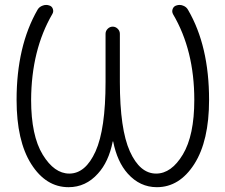

<svg xmlns="http://www.w3.org/2000/svg" viewBox="-20 -778 922 786"><path d="M443.4 -198.2Q443.4 -199.2 442.4 -199.2Q441.4 -199.2 441.4 -198.2Q424.8 -115.2 380.9 -67.4Q331.1 -11.7 260.7 -11.7Q168 -11.7 107.9 -106.4Q47.9 -201.2 47.9 -369.1Q47.9 -588.9 133.8 -738.3Q140.6 -750 154.3 -754.9Q161.1 -757.8 168.9 -757.8Q174.8 -757.8 180.7 -755.9Q192.4 -752.9 196.3 -741.7Q200.2 -730.5 194.3 -720.7Q108.4 -573.2 107.4 -369.1Q107.4 -222.7 154.8 -145Q202.1 -67.4 263.7 -67.4Q330.1 -67.4 371.1 -158.2Q412.1 -249 412.1 -442.4V-639.6Q412.1 -651.4 420.9 -660.2Q429.7 -668.9 441.4 -668.9Q453.1 -668.9 461.9 -660.2Q470.7 -651.4 470.7 -639.6V-442.4Q470.7 -249 511.7 -158.2Q552.7 -67.4 619.1 -67.4Q681.6 -67.4 728.5 -145.5Q775.4 -223.6 775.4 -369.1Q775.4 -572.3 688.5 -719.7Q682.6 -730.5 687 -741.7Q691.4 -752.9 703.1 -755.9Q709 -757.8 714.8 -757.8Q722.7 -757.8 729.5 -754.9Q743.2 -750 750 -737.3Q835.9 -589.8 835.9 -369.1Q835.9 -201.2 775.4 -106.4Q714.8 -11.7 622.1 -11.7Q552.7 -11.7 502.9 -67.4Q460 -115.2 443.4 -198.2Z"/></svg>

Font: Gen Jyuu Gothic Light
Style: Regular
Weight: 200
Designer: [Source Han Sans]
Ryoko NISHIZUKA  (kana & ideographs); Paul D. Hunt (Latin, Greek & Cyrillic); Wenlong ZHANG  (bopomofo
Version: Version 1.002.20150607